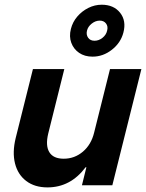

<svg xmlns="http://www.w3.org/2000/svg" viewBox="-20 -797 628 826"><path d="M184.2 9.2Q129.2 9.2 92.9 -18.3Q56.7 -45.8 44.6 -93.8Q32.5 -141.7 47.5 -203.3L121.7 -500H256.7L187.5 -222.5Q175 -170.8 192.1 -142.5Q209.2 -114.2 254.2 -114.2Q300.8 -114.2 336.7 -144.6Q372.5 -175 385 -226.7L453.3 -500H588.3L463.3 0H332.5L351.7 -77.5H348.3Q283.3 9.2 184.2 9.2ZM378.3 -553.3Q344.2 -553.3 320.4 -569.6Q296.7 -585.8 286.7 -612.9Q276.7 -640 285 -672.5Q292.5 -702.5 312.5 -725.8Q332.5 -749.2 360 -762.9Q387.5 -776.7 417.5 -776.7Q469.2 -776.7 496.7 -742.1Q524.2 -707.5 510.8 -656.7Q499.2 -612.5 461.2 -582.9Q423.3 -553.3 378.3 -553.3ZM386.7 -621.7Q405 -621.7 420.8 -634.2Q436.7 -646.7 440.8 -665Q445.8 -683.3 436.2 -695.8Q426.7 -708.3 409.2 -708.3Q390.8 -708.3 374.6 -695.4Q358.3 -682.5 354.2 -665Q350 -647.5 359.2 -634.6Q368.3 -621.7 386.7 -621.7Z"/></svg>

Font: Funnel Sans
Style: Bold Italic
Weight: 700
Italic angle: -14.036°
Designer: NORD ID, Kristian Moeller
Foundry: Dicotype
Version: Version 1.000